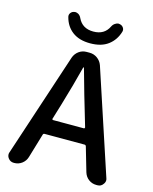

<svg xmlns="http://www.w3.org/2000/svg" viewBox="-136 -1033 893 1122"><g transform="rotate(15 310.5 -472.0)"><path d="M401.4 -917Q408.2 -930.7 419.9 -937.5Q429.7 -944.3 439.5 -944.3Q442.4 -944.3 445.3 -943.4Q460 -941.4 468.3 -929.7Q476.6 -918 472.7 -904.3Q457 -851.6 416 -820.8Q375 -790 307.6 -790Q241.2 -790 200.2 -820.8Q159.2 -851.6 145.5 -905.3Q141.6 -918.9 149.9 -930.2Q158.2 -941.4 171.9 -943.4Q174.8 -944.3 177.7 -944.3Q187.5 -944.3 197.3 -938.5Q209 -930.7 214.8 -917Q241.2 -861.3 308.1 -861.3Q375 -861.3 401.4 -917ZM210 -307.6Q209 -305.7 210.9 -303.2Q212.9 -300.8 214.8 -300.8H401.4Q404.3 -300.8 405.8 -303.2Q407.2 -305.7 407.2 -307.6L379.9 -400.4Q361.3 -460 310.5 -642.6Q309.6 -644.5 307.6 -644.5Q305.7 -644.5 305.7 -642.6Q278.3 -534.2 238.3 -400.4ZM556.6 0Q531.2 0 510.7 -15.1Q490.2 -30.3 482.4 -55.7L439.5 -203.1Q436.5 -210 429.7 -210H188.5Q180.7 -210 178.7 -203.1L134.8 -55.7Q127 -30.3 106.4 -15.1Q85.9 0 60.5 0H57.6Q36.1 0 23.4 -17.6Q15.6 -28.3 15.6 -41Q15.6 -47.9 18.6 -54.7L225.6 -681.6Q234.4 -706.1 254.9 -721.2Q275.4 -736.3 301.8 -736.3H320.3Q345.7 -736.3 366.7 -721.2Q387.7 -706.1 396.5 -681.6L603.5 -54.7Q606.4 -47.9 606.4 -41Q606.4 -28.3 597.7 -17.6Q585.9 0 564.5 0Z"/></g></svg>

Font: Gen Jyuu Gothic Medium
Style: Regular
Weight: 500
Designer: [Source Han Sans]
Ryoko NISHIZUKA  (kana & ideographs); Paul D. Hunt (Latin, Greek & Cyrillic); Wenlong ZHANG  (bopomofo
Version: Version 1.002.20150607